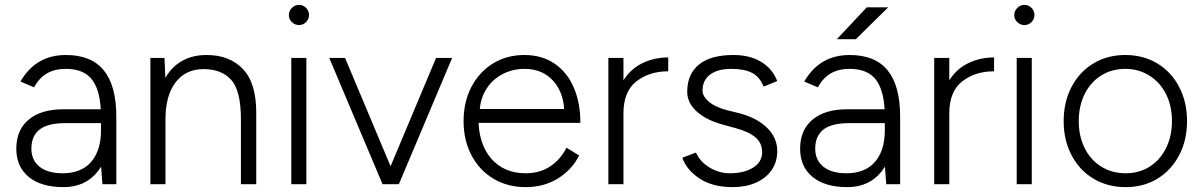

<svg xmlns="http://www.w3.org/2000/svg" viewBox="-20 -757 4945 789"><path d="M395 -78V-278Q395 -378 361 -426Q327 -474 251 -474Q205 -474 173 -455.5Q141 -437 120 -398L64 -422Q96 -477 142.5 -504Q189 -531 251 -531Q355 -531 406.5 -468Q458 -405 458 -278V0H401ZM47 -146Q47 -223 98 -265.5Q149 -308 241 -308H396V-251H249Q176 -251 142.5 -224.5Q109 -198 109 -146Q109 -99 142.5 -72Q176 -45 237 -45Q287 -45 322 -65Q357 -85 376 -125Q395 -165 395 -222H432Q432 -115 381 -51.5Q330 12 241 12Q149 12 98 -30Q47 -72 47 -146Z M598 -519H656L660 -423V0H598ZM970 -266H1033V0H970ZM817 -473Q743 -473 701.5 -418.5Q660 -364 660 -267H622Q622 -350 646 -409Q670 -468 716.5 -499.5Q763 -531 829 -531Q924 -531 979 -472.5Q1034 -414 1033 -290V-266H970Q970 -385 930 -429Q890 -473 817 -473Z M1177 -519H1239V0H1177ZM1167 -695Q1167 -712 1179.5 -724.5Q1192 -737 1209 -737Q1226 -737 1238 -724.5Q1250 -712 1250 -695Q1250 -679 1238 -666.5Q1226 -654 1209 -654Q1192 -654 1179.5 -666Q1167 -678 1167 -695Z M1772 -519H1838L1619 0H1554ZM1333 -519H1398L1616 0H1552Z M1885 -259Q1885 -338 1917 -399.5Q1949 -461 2005.5 -496Q2062 -531 2135 -531Q2207 -531 2259 -495.5Q2311 -460 2338 -397Q2365 -334 2365 -252H1922L1946 -272Q1946 -166 1998.5 -105.5Q2051 -45 2140 -45Q2198 -45 2240.5 -73Q2283 -101 2308 -150L2360 -118Q2330 -59 2272.5 -23.5Q2215 12 2140 12Q2066 12 2008 -22.5Q1950 -57 1917.5 -119Q1885 -181 1885 -259ZM1925 -309H2325L2299 -290Q2299 -373 2254.5 -423.5Q2210 -474 2135 -474Q2085 -474 2042.5 -451Q2000 -428 1975.5 -386Q1951 -344 1951 -291Z M2726 -521V-464Q2648 -464 2595 -422.5Q2542 -381 2542 -291L2506 -284Q2506 -365 2536.5 -418Q2567 -471 2617 -496Q2667 -521 2726 -521ZM2480 -519H2542V0H2480Z M2784 -109 2840 -130Q2857 -92 2896 -68.5Q2935 -45 2980 -45Q3037 -45 3074.5 -68Q3112 -91 3112 -132Q3112 -169 3084.5 -192.5Q3057 -216 3001 -231L2950 -245Q2881 -264 2842.5 -299.5Q2804 -335 2804 -380Q2804 -452 2852 -491.5Q2900 -531 2994 -531Q3061 -531 3107.5 -503Q3154 -475 3174 -424L3118 -401Q3102 -441 3070.5 -457.5Q3039 -474 2985 -474Q2929 -474 2898 -450.5Q2867 -427 2867 -385Q2867 -361 2893 -339Q2919 -317 2968 -304L3013 -293Q3089 -274 3131.5 -232.5Q3174 -191 3174 -137Q3174 -91 3150.5 -57.5Q3127 -24 3085.5 -6Q3044 12 2991 12Q2908 12 2854.5 -23.5Q2801 -59 2784 -109Z M3616 -78V-278Q3616 -378 3582 -426Q3548 -474 3472 -474Q3426 -474 3394 -455.5Q3362 -437 3341 -398L3285 -422Q3317 -477 3363.5 -504Q3410 -531 3472 -531Q3576 -531 3627.5 -468Q3679 -405 3679 -278V0H3622ZM3268 -146Q3268 -223 3319 -265.5Q3370 -308 3462 -308H3617V-251H3470Q3397 -251 3363.5 -224.5Q3330 -198 3330 -146Q3330 -99 3363.5 -72Q3397 -45 3458 -45Q3508 -45 3543 -65Q3578 -85 3597 -125Q3616 -165 3616 -222H3653Q3653 -115 3602 -51.5Q3551 12 3462 12Q3370 12 3319 -30Q3268 -72 3268 -146ZM3542 -727H3630L3497 -596H3419Z M4065 -521V-464Q3987 -464 3934 -422.5Q3881 -381 3881 -291L3845 -284Q3845 -365 3875.5 -418Q3906 -471 3956 -496Q4006 -521 4065 -521ZM3819 -519H3881V0H3819Z M4158 -519H4220V0H4158ZM4148 -695Q4148 -712 4160.5 -724.5Q4173 -737 4190 -737Q4207 -737 4219 -724.5Q4231 -712 4231 -695Q4231 -679 4219 -666.5Q4207 -654 4190 -654Q4173 -654 4160.5 -666Q4148 -678 4148 -695Z M4351 -259Q4351 -338 4383.5 -400Q4416 -462 4473.5 -496.5Q4531 -531 4604 -531Q4678 -531 4735.5 -496.5Q4793 -462 4825.5 -400Q4858 -338 4858 -259Q4858 -181 4825.5 -119Q4793 -57 4736 -22.5Q4679 12 4606 12Q4532 12 4474 -22.5Q4416 -57 4383.5 -119Q4351 -181 4351 -259ZM4796 -259Q4796 -322 4771.5 -370.5Q4747 -419 4703 -446.5Q4659 -474 4604 -474Q4549 -474 4505.5 -447Q4462 -420 4437.5 -371Q4413 -322 4413 -259Q4413 -197 4437.5 -148Q4462 -99 4506 -72Q4550 -45 4606 -45Q4661 -45 4704 -72Q4747 -99 4771.5 -148Q4796 -197 4796 -259Z"/></svg>

Font: 寒蝉端黑体 Light
Style: Regular
Weight: 300
Designer: ChillDuanSans {Warren2060}; 
Source Han Sans {Ryoko NISHIZUKA 西塚涼子 (kana, bopomofo & ideographs); Paul D. Hunt (Latin, G
Foundry: ChillType&Adobe
Version: Version 1.300;Glyphs 3.3 (3306)